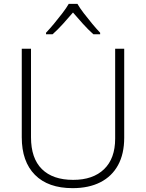

<svg xmlns="http://www.w3.org/2000/svg" viewBox="-20 -967 758 997"><path d="M625 -252Q625 -168 593 -109.5Q561 -51 501 -20.5Q441 10 357 10Q230 10 161.5 -59Q93 -128 93 -254V-714H141V-254Q141 -145 197.5 -89Q254 -33 360 -33Q463 -33 520.5 -88.5Q578 -144 578 -247V-714H625ZM382 -947Q394 -926 415 -898.5Q436 -871 458.5 -844Q481 -817 500 -797V-789H465Q438 -813 410 -844Q382 -875 359 -902Q336 -875 308 -844Q280 -813 253 -789H219V-797Q238 -817 260.5 -844Q283 -871 304 -898.5Q325 -926 337 -947Z"/></svg>

Font: Noto Sans Syriac Eastern ExtraLight
Style: Regular
Weight: 250
Designer: Patrick Giasson and the Monotype Design Team
Foundry: Monotype Imaging Inc.
Version: Version 3.001